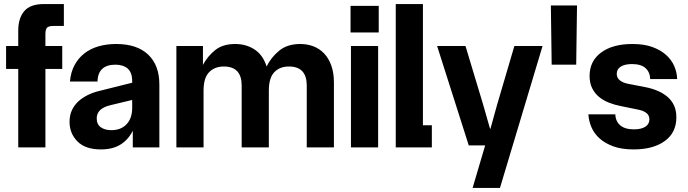

<svg xmlns="http://www.w3.org/2000/svg" viewBox="-20 -727 3394 947"><path d="M70 -576Q70 -637 99.5 -672Q129 -707 196 -707H295V-599H244Q221 -599 212.5 -591Q204 -583 204 -559V-500H287V-387H204V0H70V-387H10V-500H70Z M478 10Q401 10 362 -29.5Q323 -69 323 -126Q323 -158 334.5 -183Q346 -208 366 -226.5Q386 -245 412.5 -258Q439 -271 468 -278L632 -319V-326Q632 -370 609.5 -389Q587 -408 549 -408Q507 -408 484.5 -387.5Q462 -367 461 -325H325Q329 -371 347.5 -405.5Q366 -440 396 -463.5Q426 -487 466 -498.5Q506 -510 553 -510Q656 -510 711 -457.5Q766 -405 766 -310V0H635V-82Q612 -37 573.5 -13.5Q535 10 478 10ZM457 -143Q457 -114 477 -99.5Q497 -85 529 -85Q577 -85 604.5 -114.5Q632 -144 632 -195V-234L524 -208Q457 -192 457 -143Z M850 -500H981V-407Q1004 -450 1041.5 -480Q1079 -510 1140 -510Q1194 -510 1235.5 -483Q1277 -456 1295 -399Q1317 -444 1357 -477Q1397 -510 1461 -510Q1496 -510 1526 -498.5Q1556 -487 1578.5 -463.5Q1601 -440 1614 -404Q1627 -368 1627 -320V0H1493V-305Q1493 -399 1405 -399Q1360 -399 1333 -371Q1306 -343 1306 -280V0H1172V-305Q1172 -399 1084 -399Q1039 -399 1011.5 -371Q984 -343 984 -280V0H850Z M1711 -500H1845V0H1711ZM1848 -567V-698H1709V-567Z M1932 -707H2066V-109H2110V0H1932Z M2373 -10H2292L2136 -500H2276L2363 -211L2397 -92H2399L2432 -211L2517 -500H2656L2446 200H2311Z M2697 -700H2826L2822 -408H2701Z M3041 -204Q3010 -210 2982.5 -221Q2955 -232 2934 -249.5Q2913 -267 2900.5 -292.5Q2888 -318 2888 -352Q2888 -426 2945 -468Q3002 -510 3099 -510Q3157 -510 3198 -495Q3239 -480 3266 -455.5Q3293 -431 3306 -400Q3319 -369 3320 -337H3187Q3186 -371 3164 -391Q3142 -411 3097 -411Q3062 -411 3042 -398.5Q3022 -386 3022 -363Q3022 -343 3037 -331Q3052 -319 3076 -314L3164 -297Q3195 -291 3222.5 -279.5Q3250 -268 3271 -250.5Q3292 -233 3304 -208Q3316 -183 3316 -148Q3316 -73 3259 -31.5Q3202 10 3105 10Q3047 10 3005.5 -5Q2964 -20 2937 -44.5Q2910 -69 2897 -100Q2884 -131 2882 -163H3015Q3016 -129 3039 -109Q3062 -89 3107 -89Q3143 -89 3163 -102Q3183 -115 3183 -138Q3183 -158 3168.5 -169.5Q3154 -181 3129 -186Z"/></svg>

Font: CyStack Display
Style: Bold
Weight: 700
Designer: Weizhong Zhang
Foundry: 本地遙控
Version: Version 1.000;Glyphs 3.1.2 (3151)